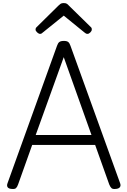

<svg xmlns="http://www.w3.org/2000/svg" viewBox="-20 -1220 832 1253"><path d="M57 13Q37 12 30 2Q23 -8 29 -24L352 -921Q358 -939 367.5 -946Q377 -953 397 -953Q416 -953 425 -946Q434 -939 440 -921L764 -24Q770 -8 762 2Q754 12 734 13Q716 15 708 8Q700 1 693 -16L601 -274H190L98 -16Q92 1 84 8Q76 15 57 13ZM213 -339H577L396 -847ZM241 -999Q233 -999 222.5 -1008.5Q212 -1018 212 -1027Q212 -1030 213 -1034Q214 -1038 218 -1042L361 -1183Q368 -1190 375 -1195Q382 -1200 396 -1200Q410 -1200 417 -1195Q424 -1190 430 -1183L574 -1042Q578 -1038 578.5 -1034Q579 -1030 579 -1027Q579 -1018 569.5 -1008.5Q560 -999 551 -999Q545 -999 540.5 -1001.5Q536 -1004 530 -1009L396 -1118L262 -1010Q256 -1004 251.5 -1001.5Q247 -999 241 -999Z"/></svg>

Font: Playwrite US Modern Light
Style: Regular
Weight: 300
Designer: Veronika Burian, José Scaglione
Foundry: TypeTogether
Version: Version 1.003